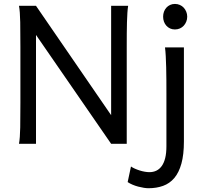

<svg xmlns="http://www.w3.org/2000/svg" viewBox="-20 -743 1063 992"><path d="M166 -562.5V0H78.1Q83.5 -29.3 84.5 -84.7Q85.4 -140.1 85.4 -212.4V-500.5Q85.4 -572.8 84.5 -628.2Q83.5 -683.6 78.1 -712.9H166L554.2 -147.9V-712.9H642.1Q639.6 -698.2 638.2 -676.8Q636.7 -655.3 636 -628.2Q635.3 -601.1 635 -568.8Q634.8 -536.6 634.8 -500.5V0H554.2ZM822.8 -656.7Q822.8 -670.4 827.1 -682.4Q831.5 -694.3 839.6 -703.4Q847.7 -712.4 858.9 -717.5Q870.1 -722.7 883.8 -722.7Q897.5 -722.7 909.2 -717.5Q920.9 -712.4 929.2 -703.4Q937.5 -694.3 942.4 -682.4Q947.3 -670.4 947.3 -656.7Q947.3 -643.1 942.4 -631.1Q937.5 -619.1 929.2 -610.1Q920.9 -601.1 909.2 -595.9Q897.5 -590.8 883.8 -590.8Q870.1 -590.8 858.9 -595.9Q847.7 -601.1 839.6 -610.1Q831.5 -619.1 827.1 -631.1Q822.8 -643.1 822.8 -656.7ZM930.2 -12.2Q930.2 56.2 917.2 102.5Q904.3 148.9 880.4 177Q856.4 205.1 822.5 217.3Q788.6 229.5 747.1 229.5Q736.8 229.5 722.9 227.3Q709 225.1 694.1 221.2Q679.2 217.3 664.8 211.2Q650.4 205.1 639.6 197.8L656.7 117.2Q664.6 123 676.8 128.4Q689 133.8 702.1 137.9Q715.3 142.1 728.5 144.3Q741.7 146.5 752 146.5Q771.5 146.5 787.6 138.9Q803.7 131.3 815.4 115.2Q827.1 99.1 833.5 73.7Q839.8 48.3 839.8 12.2V-258.8Q839.8 -294.4 839.6 -329.1Q839.4 -363.8 838.6 -394.8Q837.9 -425.8 836.4 -452.4Q835 -479 832.5 -498H930.2Z"/></svg>

Font: Andika Eur
Style: Regular
Weight: 400
Designer: Victor Gaultney, Annie Olsen, Julie Remington, Don Collingsworth, Eric Hays, Becca Hirsbrunner
Foundry: SIL International
Version: Version 5.000